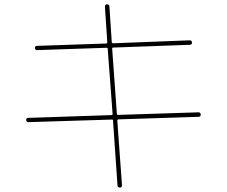

<svg xmlns="http://www.w3.org/2000/svg" viewBox="-20 -800 1040 880"><path d="M110.4 -240.2Q100.6 -240.2 100.1 -250Q99.6 -259.8 110.4 -259.8L491.2 -272.5Q496.1 -272.5 496.1 -277.3L473.6 -577.1Q473.6 -581.1 468.8 -581.1L150.4 -570.3Q140.6 -570.3 140.1 -580.1Q139.6 -589.8 150.4 -589.8L467.8 -600.6Q471.7 -600.6 471.7 -607.4L460.9 -768.6Q460.9 -779.3 469.7 -780.3Q480.5 -780.3 481.4 -771.5L492.2 -607.4Q492.2 -602.5 498 -601.6L849.6 -615.2Q859.4 -615.2 859.9 -605Q860.4 -594.7 849.6 -594.7L499 -582Q494.1 -582 494.1 -577.1L515.6 -278.3Q515.6 -273.4 521.5 -273.4L889.6 -285.2Q899.4 -285.2 899.9 -274.9Q900.4 -264.6 889.6 -264.6L523.4 -252.9Q518.6 -252.9 517.6 -248L539.1 48.8Q539.1 59.6 530.3 59.6Q519.5 59.6 518.6 50.8L498 -247.1Q498 -252 493.2 -252Z"/></svg>

Font: Rounded-X Mgen+ 1m thin
Style: Regular
Weight: 100
Designer: [Source Han Sans]
Ryoko NISHIZUKA  (kana & ideographs); Paul D. Hunt (Latin, Greek & Cyrillic); Wenlong ZHANG  (bopomofo
Version: Version 1.059.20150602